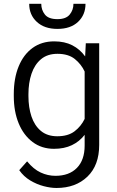

<svg xmlns="http://www.w3.org/2000/svg" viewBox="-20 -749 598 979"><path d="M50.3 -258.8V-269Q50.3 -350.1 75.2 -410.6Q100.1 -471.2 146.2 -504.6Q192.4 -538.1 256.3 -538.1Q309.6 -538.1 348.6 -518.1Q387.7 -498 414.1 -461.4L417.5 -528.3H485.8V-10.3Q485.8 93.8 425.8 151.6Q365.7 209.5 268.1 209.5Q238.3 209.5 202.6 200.2Q167 190.9 133.8 170.9Q100.6 150.9 78.1 118.7L118.2 73.7Q150.9 113.8 187.3 130.6Q223.6 147.5 262.7 147.5Q332.5 147.5 372.1 107.2Q411.6 66.9 411.6 -6.8V-61.5Q385.3 -27.3 346.4 -8.8Q307.6 9.8 255.4 9.8Q192.4 9.8 146.2 -24.9Q100.1 -59.6 75.2 -120.1Q50.3 -180.7 50.3 -258.8ZM125 -269V-258.8Q125 -201.7 140.4 -155.3Q155.8 -108.9 188.5 -81.5Q221.2 -54.2 272 -54.2Q326.7 -54.2 359.9 -79.3Q393.1 -104.5 411.6 -142.6V-384.3Q394.5 -421.4 361.6 -448Q328.6 -474.6 272.9 -474.6Q221.7 -474.6 189 -447Q156.2 -419.4 140.6 -372.8Q125 -326.2 125 -269ZM354.5 -729.5H416Q416 -673.3 377.9 -637.5Q339.8 -601.6 272.9 -601.6Q206.5 -601.6 167.7 -637.5Q128.9 -673.3 128.9 -729.5H190.4Q190.4 -698.2 209 -674.8Q227.5 -651.4 272.9 -651.4Q316.4 -651.4 335.4 -674.8Q354.5 -698.2 354.5 -729.5Z"/></svg>

Font: Vazirmatn RD FD Light
Style: Regular
Weight: 300
Designer: Saber Rastikerdar
Foundry: Saber Rastikerdar
Version: Version 33.003